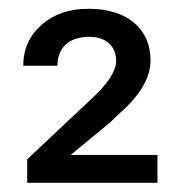

<svg xmlns="http://www.w3.org/2000/svg" viewBox="-20 -736 407 431"><path d="M333.5 -388.2H138.7L224.6 -459L265.6 -497.6C300.3 -532.2 317.9 -566.9 317.9 -600.6C317.9 -636.2 305.2 -664.6 280.3 -685.5C255.4 -706.1 221.2 -716.3 178.2 -716.3C135.3 -716.3 100.1 -704.1 73.2 -680.2C45.9 -656.2 32.2 -625.5 32.2 -588.4H108.9C108.9 -625.5 131.3 -653.3 180.2 -653.3C219.2 -653.3 240.7 -631.3 240.7 -599.6C240.7 -577.1 223.1 -549.3 187.5 -516.1L41 -378.4V-325.7H333.5Z"/></svg>

Font: Shabnam
Style: Regular
Weight: 400
Foundry: DejaVu fonts team - Redesigned by Saber Rastikerdar - Based on Vazir font
Version: Version 5.0.1